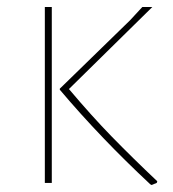

<svg xmlns="http://www.w3.org/2000/svg" viewBox="-20 -526 497 552"><path d="M412.1 3.9Q339.4 -64 277.8 -128.4Q210 -199.2 151.9 -268.1V-271L354 -467.8L389.2 -505.9H418L178.2 -270Q243.7 -192.4 300.8 -133.8Q362.8 -70.3 432.1 -4.9L431.2 -1Q429.7 1 424.3 2.4Q418.5 4.4 416 5.9ZM128.9 0H108.9V-505.9H128.9Z"/></svg>

Font: Datalegreya
Style: Gradient
Weight: 400
Designer: Figs Lab
Foundry: Figs Lab
Version: Version 1.002;PS 001.002;hotconv 1.0.70;makeotf.lib2.5.58329